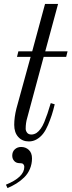

<svg xmlns="http://www.w3.org/2000/svg" viewBox="-20 -704 362 972"><path d="M52 -72Q52 -110 63 -154L135 -416H66L73 -444H143L208 -684H274L209 -444H322L315 -416H201L118 -108Q110 -82 110 -52Q110 -42 117 -32.5Q124 -23 139 -23Q152 -23 165 -31Q188 -47 204 -85.5Q220 -124 237 -182L257 -176Q250 -146 242 -121.5Q234 -97 223 -71Q212 -45 198.5 -27.5Q185 -10 166.5 1Q148 12 126 12Q93 12 72.5 -10.5Q52 -33 52 -72ZM10 231Q103 193 103 141Q103 130 94 124Q88 122 79 122Q62 122 52 111Q42 100 42 84Q42 64 55 52Q68 40 87 40Q110 40 126 55Q142 70 142 98Q142 126 131.5 151Q121 176 102.5 194Q84 212 63 225Q42 238 18 248Z"/></svg>

Font: Old Standard TT
Style: Italic
Weight: 400
Italic angle: -15.2°
Designer: Alexey Kryukov <alexios@thessalonica.org.ru>
Version: Version 2.2